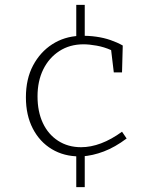

<svg xmlns="http://www.w3.org/2000/svg" viewBox="-20 -753 632 793"><path d="M503 -181Q455 -145 409 -127.5Q363 -110 318 -107L330 -121V20H295V-120L309 -107Q244 -107 194 -137Q144 -167 115.5 -222Q87 -277 87 -351Q87 -427 116.5 -482.5Q146 -538 195.5 -570Q245 -602 308 -605L295 -591V-733H330V-593L312 -605Q345 -606 377 -601.5Q409 -597 436.5 -587.5Q464 -578 487 -565L484 -454H450L439 -546Q410 -559 379 -564.5Q348 -570 325 -570Q268 -570 225 -542Q182 -514 158.5 -466Q135 -418 135 -355Q135 -292 157 -245Q179 -198 220 -171.5Q261 -145 315 -145Q355 -145 397.5 -161Q440 -177 484 -209Z"/></svg>

Font: Bitter Thin Light
Style: Regular
Weight: 300
Version: Version 2.002